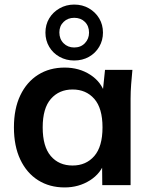

<svg xmlns="http://www.w3.org/2000/svg" viewBox="-20 -811 660 841"><path d="M263 10Q197 10 147 -21.5Q97 -53 69 -112Q41 -171 41 -253Q41 -335 69 -393.5Q97 -452 147 -483.5Q197 -515 263 -515Q327 -515 375.5 -483.5Q424 -452 440 -399H429L440 -505H560Q557 -474 554.5 -442Q552 -410 552 -379V0H428L427 -104H439Q423 -52 374 -21Q325 10 263 10ZM298 -86Q357 -86 393 -127.5Q429 -169 429 -253Q429 -337 393 -378Q357 -419 298 -419Q239 -419 203 -378Q167 -337 167 -253Q167 -169 202.5 -127.5Q238 -86 298 -86ZM305 -546Q270 -546 241 -562Q212 -578 195.5 -606Q179 -634 179 -668Q179 -703 195.5 -730.5Q212 -758 241 -774.5Q270 -791 305 -791Q341 -791 369.5 -774.5Q398 -758 414.5 -730.5Q431 -703 431 -668Q431 -634 414.5 -606Q398 -578 369.5 -562Q341 -546 305 -546ZM305 -603Q334 -603 352 -622Q370 -641 370 -668Q370 -697 352 -715Q334 -733 305 -733Q277 -733 258.5 -715Q240 -697 240 -669Q240 -640 258.5 -621.5Q277 -603 305 -603Z"/></svg>

Font: Mulish ExtraLight
Style: Bold
Weight: 700
Version: Version 3.603